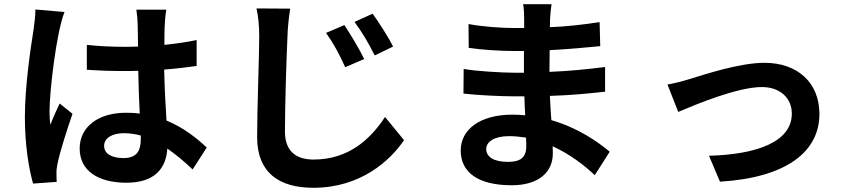

<svg xmlns="http://www.w3.org/2000/svg" viewBox="-20 -826 4040 911"><path d="M148 -781C148 -750 143 -712 139 -684C127 -608 98 -421 98 -271C98 -137 117 -24 137 45L249 37C248 23 248 6 248 -4C247 -15 250 -36 253 -50C264 -104 296 -205 324 -286L263 -335C248 -302 232 -269 219 -234C216 -254 215 -278 215 -298C215 -392 247 -671 286 -769ZM648 -166C648 -108 627 -76 566 -76C514 -76 474 -94 474 -134C474 -171 512 -194 568 -194C595 -194 622 -190 648 -183ZM961 -126C915 -169 853 -220 770 -254C766 -321 761 -400 759 -496C813 -500 865 -506 913 -513V-636C866 -626 814 -619 760 -613C760 -668 760 -726 769 -780H627C630 -760 633 -730 633 -715C634 -694 634 -654 635 -605C612 -604 588 -604 565 -604C506 -604 449 -607 392 -613V-495C451 -491 507 -489 565 -489C588 -489 612 -489 636 -490C637 -420 640 -348 643 -287C623 -290 601 -291 578 -291C443 -291 358 -222 358 -121C358 -17 444 41 580 41C714 41 768 -27 774 -121C813 -94 853 -61 894 -22Z M1614 -707 1527 -670C1563 -619 1589 -571 1618 -507L1708 -546C1686 -592 1642 -665 1614 -707ZM1748 -761 1662 -722C1699 -672 1726 -626 1758 -563L1845 -605C1823 -650 1777 -721 1748 -761ZM1197 -786C1206 -747 1210 -700 1210 -653C1210 -567 1200 -308 1200 -175C1200 -6 1305 65 1467 65C1693 65 1833 -66 1897 -161L1807 -271C1736 -163 1632 -69 1468 -69C1392 -69 1332 -102 1332 -202C1332 -325 1339 -546 1344 -653C1345 -692 1350 -743 1357 -785Z M2477 -131C2477 -74 2443 -58 2390 -58C2322 -58 2287 -82 2287 -119C2287 -153 2325 -180 2395 -180C2423 -180 2450 -177 2476 -173C2477 -156 2477 -142 2477 -131ZM2873 -106C2816 -154 2721 -220 2596 -256C2593 -294 2591 -334 2589 -371C2685 -374 2762 -381 2851 -391V-508C2770 -498 2687 -489 2587 -485L2588 -588C2683 -593 2763 -601 2828 -607L2825 -721C2739 -708 2666 -700 2589 -697L2590 -736C2591 -761 2594 -786 2597 -806H2462C2466 -787 2467 -756 2467 -738V-693H2418C2357 -693 2265 -700 2203 -712L2204 -599C2261 -590 2356 -584 2419 -584H2466V-481H2419C2366 -481 2237 -488 2180 -499L2179 -382C2245 -374 2359 -369 2417 -369H2468C2469 -340 2470 -309 2472 -279C2452 -281 2432 -282 2411 -282C2258 -282 2166 -212 2166 -112C2166 -7 2250 53 2408 53C2539 53 2603 -12 2603 -97C2603 -107 2603 -119 2602 -132C2681 -96 2749 -45 2802 5Z M3147 -425 3198 -295C3283 -331 3480 -413 3595 -413C3681 -413 3737 -361 3737 -287C3737 -152 3569 -93 3344 -87L3396 36C3711 17 3868 -106 3868 -285C3868 -435 3763 -528 3607 -528C3487 -528 3319 -471 3252 -451C3222 -441 3176 -430 3147 -425Z"/></svg>

Font: Noto Sans KR Bold
Style: Regular
Weight: 700
Designer: Ryoko NISHIZUKA  (kana & ideographs); Paul D. Hunt (Latin, Greek & Cyrillic); Wenlong ZHANG  (bopomofo); Sandoll Communi
Foundry: Adobe Systems Incorporated
Version: Version 1.004;PS 1.004;hotconv 1.0.82;makeotf.lib2.5.63406